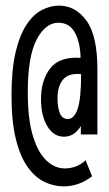

<svg xmlns="http://www.w3.org/2000/svg" viewBox="-20 -653 390 684"><path d="M207 11Q172 11 138.5 -5Q105 -21 78.5 -58Q52 -95 36.5 -157.5Q21 -220 21 -313Q21 -405 35.5 -466.5Q50 -528 74.5 -565Q99 -602 129.5 -617.5Q160 -633 190 -633Q249 -633 288 -579.5Q327 -526 327 -406V-174H268V-204Q245 -166 208 -166Q171 -166 148.5 -203.5Q126 -241 126 -299Q126 -367 159 -409.5Q192 -452 267 -447Q266 -501 247 -536.5Q228 -572 188 -572Q142 -572 110.5 -512Q79 -452 79 -324Q79 -229 97 -169.5Q115 -110 145 -81.5Q175 -53 211 -53Q231 -53 250 -60Q269 -67 285 -82L308 -25Q285 -7 259 2Q233 11 207 11ZM222 -229Q244 -229 256.5 -265Q269 -301 269 -389Q225 -393 205 -370Q185 -347 185 -303Q185 -269 193.5 -249Q202 -229 222 -229Z"/></svg>

Font: Inconsolata ExtraCondensed Medium
Style: Regular
Weight: 500
Width: 2
Monospace: yes
Designer: Raph Levien, Cyreal, Brenton Simpson
Foundry: Raph Levien, Cyreal, Google
Version: Version 3.001; ttfautohint (v1.8.2.53-6de2)